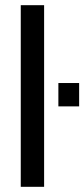

<svg xmlns="http://www.w3.org/2000/svg" viewBox="-20 -720 325 740"><path d="M60 0V-700H150V0ZM205 -310V-400H285V-310Z"/></svg>

Font: Tektur
Style: Regular
Weight: 400
Designer: Adam Jagosz
Foundry: Adam Jagosz
Version: Version 1.005;gftools[0.9.30]